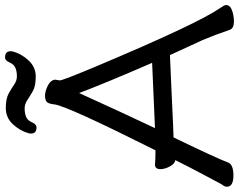

<svg xmlns="http://www.w3.org/2000/svg" viewBox="-118 -800 927 744"><g transform="rotate(-90 345.0 -428.5)"><path d="M220 -291 473 -302Q391 -491 356 -585Q278 -413 220 -291ZM633 15Q607 15 601 -1Q582 -57 561 -107L503 -233L345 -226Q199 -219 184 -219Q101 -47 87 -8Q79 13 37 13Q-7 13 -7 -12Q-7 -20 -2.5 -26Q2 -32 6 -39.5Q10 -47 19.5 -65Q29 -83 48.5 -119.5Q68 -156 96 -212H99Q83 -212 72 -232.5Q61 -253 61 -270Q61 -291 79 -291Q98 -289 134 -289Q307 -634 312 -681Q314 -701 320.5 -709Q327 -717 346 -717Q362 -717 383 -707Q404 -697 408 -680L405 -660Q405 -648 458 -522Q624 -127 685 -39Q697 -22 697 -16Q697 0 676.5 7.5Q656 15 633 15ZM223 -750Q199 -750 199 -771Q199 -777 200 -780Q209 -813 234.5 -841Q260 -869 298 -869Q334 -869 354 -858Q374 -847 389 -836.5Q404 -826 421 -826Q439 -826 453 -831.5Q467 -837 474.5 -854.5Q482 -872 494 -872Q518 -872 518 -850Q518 -845 517 -842Q509 -810 483 -781.5Q457 -753 420 -753Q383 -753 363 -764.5Q343 -776 328 -786Q313 -796 296 -796Q278 -796 264 -790.5Q250 -785 242.5 -767.5Q235 -750 223 -750Z"/></g></svg>

Font: LXGW WenKai Medium
Style: Regular
Weight: 500
Designer: LXGW / Fontworks Inc.
Foundry: LXGW / Fontworks Inc.
Version: Version 1.501; October 10, 2024